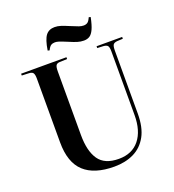

<svg xmlns="http://www.w3.org/2000/svg" viewBox="-165 -1058 1083 1198"><g transform="rotate(-20 377.0 -459.0)"><path d="M389 14Q256 14 188.5 -48.5Q121 -111 121 -244V-668Q121 -693 114.5 -704Q108 -715 87 -716L39 -718V-730H340V-718L289 -716Q272 -715 265.5 -704.5Q259 -694 259 -665V-243Q259 -136 298.5 -79Q338 -22 432 -22Q520 -22 568 -81.5Q616 -141 616 -246V-668Q616 -694 609.5 -704Q603 -714 582 -716L540 -718V-730H710V-718L671 -716Q651 -714 644.5 -703.5Q638 -693 638 -665V-247Q638 -156 606.5 -98.5Q575 -41 519 -13.5Q463 14 389 14ZM479 -790Q457 -790 436 -796.5Q415 -803 385 -816Q344 -833 329.5 -837.5Q315 -842 304 -842Q289 -842 278 -835.5Q267 -829 256 -806L244 -809Q255 -879 275.5 -905.5Q296 -932 334 -932Q355 -932 376 -925Q397 -918 425 -906Q463 -890 479 -884.5Q495 -879 509 -879Q525 -879 535.5 -886.5Q546 -894 556 -917L568 -914Q558 -864 545.5 -837Q533 -810 517 -800Q501 -790 479 -790Z"/></g></svg>

Font: Literata 72pt SemiBold
Style: Regular
Weight: 600
Designer: Latin by Veronika Burian and Jose Scaglione. Greek by Irene Vlachou. Cyrillic by Vera Evstafieva.
Foundry: TypeTogether
Version: Version 3.002